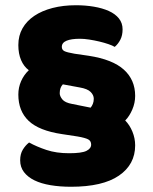

<svg xmlns="http://www.w3.org/2000/svg" viewBox="-20 -666 586 733"><path d="M496 -111Q496 -38 434 4.5Q372 47 251 47Q209 47 173 41Q137 35 111.5 22.5Q86 10 71.5 -9Q57 -28 57 -54Q57 -78 67 -94.5Q77 -111 91 -122Q120 -106 157.5 -93.5Q195 -81 244 -81Q292 -81 310 -90Q328 -99 328 -114Q328 -128 316.5 -134Q305 -140 276 -145L217 -154Q129 -167 89.5 -204.5Q50 -242 50 -305Q50 -332 60.5 -356Q71 -380 90 -398Q71 -412 60.5 -436.5Q50 -461 50 -494Q50 -530 66 -558Q82 -586 111 -605.5Q140 -625 180.5 -635.5Q221 -646 270 -646Q306 -646 338.5 -640.5Q371 -635 395.5 -624Q420 -613 434 -595.5Q448 -578 448 -554Q448 -531 439.5 -514.5Q431 -498 418 -487Q410 -492 394 -497.5Q378 -503 359 -507.5Q340 -512 320.5 -515Q301 -518 285 -518Q252 -518 234 -510.5Q216 -503 216 -487Q216 -476 225.5 -471Q235 -466 264 -461L319 -453Q410 -439 453 -400Q496 -361 496 -300Q496 -273 485 -247.5Q474 -222 458 -206Q475 -189 485.5 -163.5Q496 -138 496 -111ZM208 -310Q208 -299 218 -286.5Q228 -274 256 -269L326 -255Q331 -261 334.5 -269.5Q338 -278 338 -289Q338 -303 326 -315Q314 -327 285 -332L220 -344Q208 -332 208 -310Z"/></svg>

Font: Baloo Bhaijaan
Style: Regular
Weight: 400
Designer: Devika Bhansali and Ek Type
Foundry: Ek Type
Version: Version 1.443;PS 1.000;hotconv 16.6.51;makeotf.lib2.5.65220;